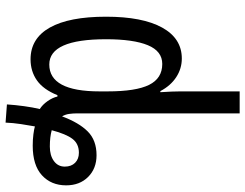

<svg xmlns="http://www.w3.org/2000/svg" viewBox="-118 -682 902 707"><g transform="rotate(90 333.5 -329.0)"><path d="M365 97Q367 66 371.5 33.5Q376 1 382 -24Q366 -34 353 -52.5Q340 -71 336 -89H331Q310 -37 276.5 -13.5Q243 10 199 10Q122 10 82 -61Q42 -132 42 -268Q42 -402 82 -474.5Q122 -547 196 -547Q233 -547 264.5 -526.5Q296 -506 316 -468H320Q317 -513 317 -542V-760H398V-161Q398 -146 400 -132Q402 -118 409 -106Q432 -168 464.5 -200.5Q497 -233 552 -233Q601 -233 632 -202Q663 -171 663 -121Q663 -66 626 -32Q589 2 517 2Q494 2 475 -0.5Q456 -3 446 -6Q442 15 437.5 45Q433 75 432 102ZM218 -59Q317 -59 317 -244V-274Q317 -378 293 -426.5Q269 -475 216 -475Q169 -475 147 -422Q125 -369 125 -268Q125 -59 218 -59ZM520 -61Q553 -61 573.5 -76Q594 -91 594 -116Q594 -140 580 -154Q566 -168 543 -168Q510 -168 492 -144.5Q474 -121 460 -68Q485 -61 520 -61Z"/></g></svg>

Font: Noto Sans ExtraCondensed
Style: Regular
Weight: 400
Width: 2
Designer: Monotype Design Team
Foundry: Monotype Imaging Inc.
Version: Version 2.013; ttfautohint (v1.8.4.7-5d5b)